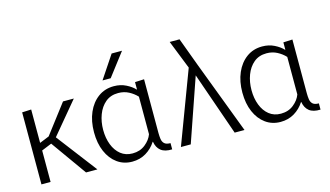

<svg xmlns="http://www.w3.org/2000/svg" viewBox="-87 -1042 2302 1339"><g transform="rotate(-15 1063.5 -372.0)"><path d="M72 -520 138 -523V-282L207 -310L367 -520H445L254 -291L476 0H394L211 -257L138 -227V0H72Z M726 11Q665 11 618.5 -22.5Q572 -56 546 -116Q520 -176 520 -255Q520 -336 547 -398Q574 -460 622.5 -495.5Q671 -531 736 -531Q784 -531 823 -511.5Q862 -492 885 -467H887V-520L953 -523V-135Q953 -112 956 -91Q959 -70 972.5 -57.5Q986 -45 1016 -45V0Q963 2 935 -20.5Q907 -43 900 -86H898Q870 -42 826 -15.5Q782 11 726 11ZM743 -44Q797 -44 835 -74.5Q873 -105 887 -144V-415Q863 -441 829 -459Q795 -477 753 -477Q698 -477 661 -446Q624 -415 605 -364.5Q586 -314 586 -255Q586 -196 604.5 -148Q623 -100 658 -72Q693 -44 743 -44ZM671 -590 781 -755H856L730 -590Z M1467 0 1308 -456 1150 0H1079L1275 -521L1193 -728H1264L1341 -520L1538 0Z M1797 11Q1736 11 1689.5 -22.5Q1643 -56 1617 -116Q1591 -176 1591 -255Q1591 -336 1618 -398Q1645 -460 1693.5 -495.5Q1742 -531 1807 -531Q1855 -531 1894 -511.5Q1933 -492 1956 -467H1958V-520L2024 -523V-135Q2024 -112 2027 -91Q2030 -70 2043.5 -57.5Q2057 -45 2087 -45V0Q2034 2 2006 -20.5Q1978 -43 1971 -86H1969Q1941 -42 1897 -15.5Q1853 11 1797 11ZM1814 -44Q1868 -44 1906 -74.5Q1944 -105 1958 -144V-415Q1934 -441 1900 -459Q1866 -477 1824 -477Q1769 -477 1732 -446Q1695 -415 1676 -364.5Q1657 -314 1657 -255Q1657 -196 1675.5 -148Q1694 -100 1729 -72Q1764 -44 1814 -44Z"/></g></svg>

Font: Murecho Light
Style: Regular
Weight: 300
Designer: Neil Summerour
Foundry: Positype
Version: Version 1.010; ttfautohint (v1.8.3)